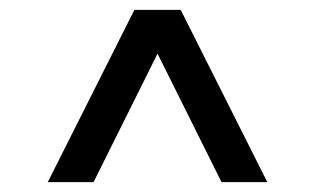

<svg xmlns="http://www.w3.org/2000/svg" viewBox="-20 -720 640 390"><path d="M77 -350 253 -700H347L523 -350H430L300 -611L170 -350Z"/></svg>

Font: Red Hat Text Medium
Style: Regular
Weight: 500
Designer: Pentagram, MCKL
Foundry: Pentagram, MCKL
Version: Version 1.023